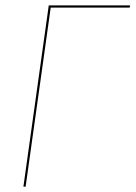

<svg xmlns="http://www.w3.org/2000/svg" viewBox="-20 -701 509 721"><path d="M468.8 -680.7 466.8 -672.4H170.4L76.2 0H67.9L163.1 -680.7Z"/></svg>

Font: Fira Sans Compressed Eight
Style: Italic
Weight: 100
Width: 3
Italic angle: -8°
Designer: Carrois Corporate & Edenspiekermann AG
Foundry: Carrois Corporate GbR & Edenspiekermann AG
Version: Version 4.203;PS 004.203;hotconv 1.0.88;makeotf.lib2.5.64775